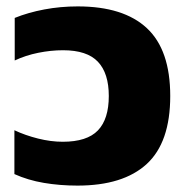

<svg xmlns="http://www.w3.org/2000/svg" viewBox="-20 -570 577 600"><path d="M222 10Q167 10 117 1.5Q67 -7 25 -26V-163Q59 -147 99 -137Q139 -127 176 -127Q252 -127 286 -162.5Q320 -198 320 -270Q320 -341 286 -377Q252 -413 177 -413Q139 -413 99.5 -405Q60 -397 26 -381V-514Q68 -531 118.5 -540.5Q169 -550 223 -550Q366 -550 439 -482Q512 -414 512 -270Q512 -125 438.5 -57.5Q365 10 222 10Z"/></svg>

Font: Kanit
Style: Bold
Weight: 700
Designer: Katatrad Team
Foundry: CadsonDemak
Version: Version 2.000; ttfautohint (v1.8.3)